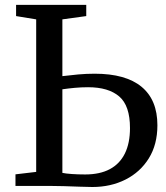

<svg xmlns="http://www.w3.org/2000/svg" viewBox="-20 -763 682 788"><path d="M359 4.5Q338 4.5 306.8 3.2Q275.5 2 242.2 1Q209 0 182 0H43.5V-47.5L128.5 -57.5V-683.5L46 -697V-743H334V-697L236 -683.5V-450.5Q267.5 -454.5 301.2 -457.5Q335 -460.5 368.5 -460.5Q496 -460.5 561 -406.8Q626 -353 626 -249Q626 -170 590.8 -113.2Q555.5 -56.5 495 -26Q434.5 4.5 359 4.5ZM329.5 -47Q390 -47 430.8 -68.8Q471.5 -90.5 492.5 -133Q513.5 -175.5 513.5 -237.5Q513.5 -329.5 469.2 -367.2Q425 -405 341.5 -405Q313.5 -405 286.8 -402.5Q260 -400 236 -396.5V-53.5Q250 -50.5 274.8 -48.8Q299.5 -47 329.5 -47Z"/></svg>

Font: Merriweather 28pt
Style: Regular
Weight: 400
Version: Version 2.100